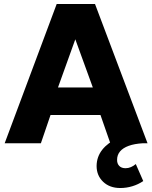

<svg xmlns="http://www.w3.org/2000/svg" viewBox="-20 -720 765 965"><path d="M3.5 0 265 -700H457.5L721.5 0H534.5L485 -142H234L185.5 0ZM271.5 -280.5H446.5L358.5 -522.5ZM584.5 225Q531 225 498.2 193.5Q465.5 162 465.5 114Q466 68 494 32.5Q522 -3 571.8 -25Q621.5 -47 686 -52L698 0Q655.5 2.5 626.8 13Q598 23.5 583.2 41.2Q568.5 59 568.5 83Q568 102 579.2 113.8Q590.5 125.5 611 125.5Q625 125.5 638.2 119.8Q651.5 114 662.5 104.5L700 190Q675 207 645.2 216Q615.5 225 584.5 225Z"/></svg>

Font: Geologica Roman
Style: Bold
Weight: 700
Designer: Sindre Bremnes, Frode Helland
Foundry: Monokrom Skriftforlag AS
Version: Version 1.010;gftools[0.9.28]